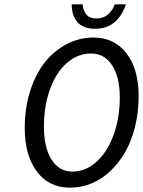

<svg xmlns="http://www.w3.org/2000/svg" viewBox="-20 -843 652 875"><path d="M413.1 -711.9Q356.9 -711.9 331.3 -744.1Q305.7 -776.4 307.1 -823.2H356.9Q357.9 -795.9 373.3 -777.3Q388.7 -758.8 419.9 -758.8Q451.2 -758.8 472.4 -777.3Q493.7 -795.9 502.9 -823.2H553.2Q539.6 -775.9 504.2 -743.9Q468.8 -711.9 413.1 -711.9ZM297.9 12.2Q203.6 12.2 148.2 -61Q92.8 -134.3 92.8 -259.8Q92.8 -350.6 117.4 -428.2Q142.1 -505.9 184.3 -558.8Q226.6 -611.8 283.9 -641.8Q341.3 -671.9 405.8 -671.9Q501 -671.9 556.4 -600.1Q611.8 -528.3 611.8 -404.8Q611.8 -332.5 595.9 -267.3Q580.1 -202.1 551.3 -151.6Q522.5 -101.1 483.6 -64Q444.8 -26.9 397.2 -7.3Q349.6 12.2 297.9 12.2ZM310.1 -61Q369.6 -61 419.2 -105.2Q468.8 -149.4 497.3 -227.1Q525.9 -304.7 525.9 -398.9Q525.9 -491.7 491 -545.4Q456.1 -599.1 395 -599.1Q334.5 -599.1 285.4 -556.6Q236.3 -514.2 208.3 -437.5Q180.2 -360.8 180.2 -265.1Q180.2 -171.4 214.6 -116.2Q249 -61 310.1 -61Z"/></svg>

Font: Office Code Pro Italic
Style: Regular
Weight: 400
Italic angle: -9°
Designer: Nathan Rutzky & Paul D. Hunt
Foundry: Adobe Systems Incorporated
Version: Version 1.004;PS 001.004;hotconv 1.0.70;makeotf.lib2.5.58329